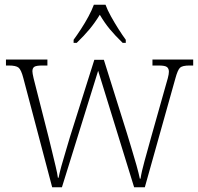

<svg xmlns="http://www.w3.org/2000/svg" viewBox="-20 -786 833 806"><path d="M78 -458Q69 -493 58 -502Q47 -511 17 -511H5V-536H179V-511H158Q132 -511 124 -505.5Q116 -500 116 -487Q116 -479 121 -457.5Q126 -436 130 -422L184 -210Q190 -186 198 -152.5Q206 -119 213.5 -88Q221 -57 223 -40H226Q229 -57 237.5 -88Q246 -119 256.5 -153Q267 -187 274 -212L376 -535H416L513 -226Q520 -202 531.5 -165Q543 -128 553 -92Q563 -56 567 -36H570Q574 -64 586.5 -109Q599 -154 615 -212L674 -421Q680 -441 684.5 -458Q689 -475 689 -485Q689 -498 681 -504.5Q673 -511 646 -511H620V-536H791V-511H776Q746 -511 736 -502Q726 -493 716 -456L588 0H543L392 -489L240 0H199ZM289 -619Q303 -638 320 -664Q337 -690 351.5 -717Q366 -744 374 -766H423Q431 -744 446 -717Q461 -690 477.5 -664Q494 -638 508 -619V-606H495Q463 -637 441 -663.5Q419 -690 399 -724Q378 -690 356 -663.5Q334 -637 302 -606H289Z"/></svg>

Font: Noto Serif Georgian SemiCondensed ExtraLight
Style: Regular
Weight: 200
Width: 4
Designer: Monotype Design Team, Akaki Razmadze
Foundry: Google LLC
Version: Version 2.003; ttfautohint (v1.8.4.7-5d5b)